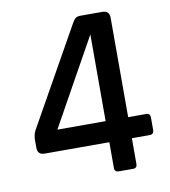

<svg xmlns="http://www.w3.org/2000/svg" viewBox="-75 -708 683 772"><g transform="rotate(-10 266.5 -321.5)"><path d="M331 -208V-562L134 -208ZM407 0H348Q331 0 331 -17V-122H67Q38 -122 38 -151V-182Q38 -204 47 -221L270 -618Q278 -633 285 -638Q292 -643 306 -643H394Q423 -643 423 -614V-208H496Q513 -208 513 -191V-141Q513 -122 496 -122H423V-17Q423 0 407 0Z"/></g></svg>

Font: Rajdhani SemiBold
Style: Regular
Weight: 600
Designer: Satya Rajpurohit, Jyotish Sonowal
Foundry: Indian Type Foundry
Version: Version 1.201 February 1, 2022